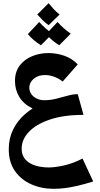

<svg xmlns="http://www.w3.org/2000/svg" viewBox="-20 -763 625 1205"><path d="M316 422Q240 422 176 393.5Q112 365 73.5 310Q35 255 35 173Q35 106 62 50.5Q89 -5 138 -47.5Q187 -90 253 -119L447 -130L504 -42Q379 -42 292.5 -12.5Q206 17 161 65Q116 113 116 169Q116 204 131 226.5Q146 249 170.5 262.5Q195 276 224.5 282Q254 288 285 288Q324 288 381 275.5Q438 263 498 232L565 376Q510 393 467 403Q424 413 388 417.5Q352 422 316 422ZM504 -42 316 -57Q236 -57 182 -83.5Q128 -110 101 -155Q74 -200 74 -255Q74 -313 104 -352Q134 -391 182 -410.5Q230 -430 284 -430Q334 -430 382.5 -413.5Q431 -397 468 -359L373 -251Q355 -267 324.5 -279.5Q294 -292 262 -292Q219 -292 191.5 -268.5Q164 -245 164 -213Q164 -190 177 -172Q190 -154 211.5 -144Q233 -134 258 -134Q296 -134 333.5 -143.5Q371 -153 405 -162.5Q439 -172 468 -172ZM285 -605Q265 -619 248 -636Q231 -653 214 -672L285 -743Q302 -723 317 -706Q332 -689 354 -672ZM237 -479Q214 -493 192.5 -511Q171 -529 155 -549L226 -625Q245 -604 264.5 -586.5Q284 -569 309 -552ZM352 -479Q329 -493 307.5 -511Q286 -529 270 -549L341 -625Q360 -604 379.5 -586.5Q399 -569 424 -552Z"/></svg>

Font: Marhey Light Medium
Style: Regular
Weight: 500
Version: Version 1.000